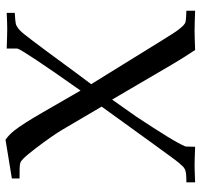

<svg xmlns="http://www.w3.org/2000/svg" viewBox="-36 -702 738 707"><g transform="rotate(-90 333.5 -349.0)"><path d="M15.1 0V-32.2Q33.7 -32.2 44.2 -33.2Q54.7 -34.2 61.8 -37.1Q68.8 -40 74.2 -45.7Q79.6 -51.3 87.4 -60.5Q95.7 -70.3 113.5 -95Q131.3 -119.6 160.6 -159.7L293.9 -344.2L207.5 -491.2Q204.6 -496.6 197.8 -506.8Q190.9 -517.1 181.9 -530.3Q172.9 -543.5 162.1 -558.1Q151.4 -572.8 140.9 -586.4Q130.4 -600.1 120.8 -611.8Q111.3 -623.5 104 -630.9Q97.7 -636.7 94 -639.9Q90.3 -643.1 83.7 -644.5Q77.1 -646 64.9 -646.2Q52.7 -646.5 29.3 -646.5V-674.8L171.9 -698.2Q190.4 -685.5 206.5 -665Q229.5 -635.7 271 -564L353 -421.9Q428.2 -528.3 466.8 -586.7Q505.4 -645 507.8 -654.8V-693.8Q534.2 -692.9 552.2 -692.4Q570.3 -691.9 580.1 -691.9Q589.8 -691.9 604.2 -692.4Q618.7 -692.9 639.2 -693.8V-664.1Q623.5 -663.1 614.7 -662.4Q606 -661.6 600.8 -660.6Q595.7 -659.7 593 -658.2Q590.3 -656.7 586.4 -654.3Q580.6 -650.9 575 -645.5Q569.3 -640.1 560.1 -628.7Q550.8 -617.2 536.1 -597.7Q521.5 -578.1 497.6 -546.4Q474.1 -515.1 453.6 -486.6Q433.1 -458 413.1 -431.6L376.5 -382.8L542 -115.2Q554.7 -94.7 564.2 -80.1Q573.7 -65.4 581.3 -56.2Q588.9 -46.9 594.7 -41.7Q600.6 -36.6 606 -35.2Q614.7 -33.2 647 -32.2V0Q620.1 -1 602.3 -1.5Q584.5 -2 575.2 -2Q564.9 -2 546.9 -1.5Q528.8 -1 502.4 0Q473.1 -43.9 448.2 -86.4L319.8 -305.7L257.8 -217.8Q211.9 -148.4 184.3 -103.5Q156.7 -58.6 147 -35.2L146 0Q120.6 -1 103.5 -1.5Q86.4 -2 77.6 -2Q71.8 -2 56.2 -1.5Q40.5 -1 15.1 0Z"/></g></svg>

Font: XB Kayhan
Style: Regular
Weight: 400
Designer: Behnam
Foundry: Irmug
Version: Version 7.300 2009